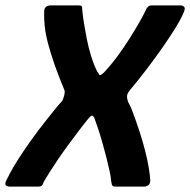

<svg xmlns="http://www.w3.org/2000/svg" viewBox="-53 -693 706 713"><path d="M430 -359Q420 -347 419 -338Q418 -329 422 -316Q428 -305 431 -298.5Q434 -292 438 -282Q453 -242 465.5 -203.5Q478 -165 486.5 -131Q495 -97 499.5 -69.5Q504 -42 505 -24Q505 -10 497.5 -5Q490 0 481 0H374Q368 0 365 -3Q362 -6 360 -19Q359 -34 354 -57.5Q349 -81 342 -108.5Q335 -136 327 -164Q319 -192 311 -216Q303 -240 297 -256Q293 -263 289 -263.5Q285 -264 278 -256Q259 -233 239 -206.5Q219 -180 199.5 -153.5Q180 -127 163 -102Q146 -77 132.5 -55.5Q119 -34 110 -19Q106 -7 102 -3.5Q98 0 89 0H-15Q-27 0 -31.5 -5Q-36 -10 -29 -24Q-26 -30 -16 -49.5Q-6 -69 13 -99Q32 -129 59.5 -168Q87 -207 123 -252Q134 -266 148.5 -284Q163 -302 176 -316Q181 -321 185 -337Q189 -353 186 -359Q165 -409 150 -452Q135 -495 125.5 -531Q116 -567 113 -596.5Q110 -626 111 -649Q111 -663 118.5 -668Q126 -673 135 -673H238Q247 -673 250 -670.5Q253 -668 252 -661Q252 -661 253.5 -646Q255 -631 259 -606Q263 -581 269 -550Q275 -519 284.5 -487.5Q294 -456 308 -427Q310 -425 311.5 -423Q313 -421 314 -417Q317 -413 320.5 -414.5Q324 -416 326 -418Q331 -422 331 -422Q331 -422 335 -426Q361 -454 384.5 -486Q408 -518 427.5 -549Q447 -580 461.5 -605Q476 -630 483.5 -645.5Q491 -661 491 -661Q496 -668 499.5 -670.5Q503 -673 512 -673H617Q625 -673 630.5 -668Q636 -663 630 -649Q621 -626 600.5 -592.5Q580 -559 552.5 -519.5Q525 -480 493.5 -438.5Q462 -397 430 -359Z"/></svg>

Font: Glory Thin
Style: Bold Italic
Weight: 700
Italic angle: -12°
Version: Version 1.011